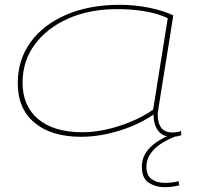

<svg xmlns="http://www.w3.org/2000/svg" viewBox="-20 -560 830 800"><path d="M694 10Q659 10 639.5 -14.5Q620 -39 620 -83Q580 -55 529 -34Q478 -13 423.5 -1.5Q369 10 319 10Q194 10 124 -48.5Q54 -107 54 -213Q54 -311 107.5 -384.5Q161 -458 257 -499Q353 -540 479 -540Q539 -540 598 -528.5Q657 -517 702 -496Q694 -444 685 -388Q676 -332 667.5 -279Q659 -226 652 -183Q645 -140 641 -113.5Q637 -87 637 -85Q637 -8 698 -8Q719 -8 734 -14L736 3Q718 10 694 10ZM618 -103 679 -484Q640 -503 586 -512.5Q532 -522 468 -522Q353 -522 264 -482.5Q175 -443 124.5 -374Q74 -305 74 -216Q74 -118 139.5 -63.5Q205 -9 324 -9Q373 -9 425.5 -21Q478 -33 528 -54Q578 -75 618 -103ZM718 -9 735 0Q662 24 626 58.5Q590 93 590 134Q590 171 612 186.5Q634 202 667 202Q697 202 724 195L727 212Q698 220 665 220Q629 220 600 201.5Q571 183 571 134Q571 42 718 -9Z"/></svg>

Font: Georama Extra Expanded Thin
Style: Italic
Weight: 100
Width: 8
Italic angle: -9°
Designer: Jean-Baptiste Levee
Foundry: Production Type
Version: Version 1.000